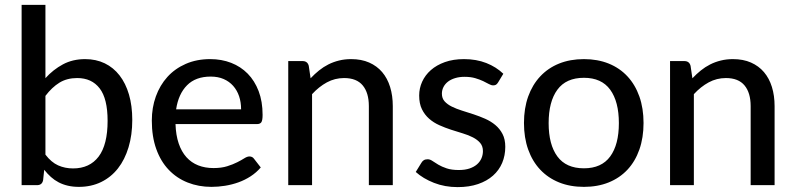

<svg xmlns="http://www.w3.org/2000/svg" viewBox="-20 -758 3254 786"><path d="M166 -125Q190 -93.5 218 -81Q246 -68.5 279 -68.5Q347 -68.5 383.8 -117Q420.5 -165.5 420.5 -263.5Q420.5 -354 388 -396.2Q355.5 -438.5 296 -438.5Q254 -438.5 223.2 -419.5Q192.5 -400.5 166 -365.5ZM166 -438Q197.5 -473 237.5 -494.5Q277.5 -516 328.5 -516Q373 -516 408.8 -498.8Q444.5 -481.5 469.5 -449.2Q494.5 -417 508 -371Q521.5 -325 521.5 -267Q521.5 -205.5 506.2 -155Q491 -104.5 462.8 -68.5Q434.5 -32.5 394 -12.8Q353.5 7 303 7Q278.5 7 258 2.2Q237.5 -2.5 220.2 -11.5Q203 -20.5 188.5 -33.5Q174 -46.5 161 -63L156.5 -20.5Q152.5 0 131.5 0H68.5V-738H166Z M967 -310.5Q967 -339.5 958.8 -364Q950.5 -388.5 934.5 -406.5Q918.5 -424.5 895.5 -434.5Q872.5 -444.5 842.5 -444.5Q781 -444.5 745.8 -409Q710.5 -373.5 701 -310.5ZM1047.5 -72.5Q1029.5 -51.5 1006 -36.2Q982.5 -21 956 -11.5Q929.5 -2 901.2 2.5Q873 7 845.5 7Q793 7 748.2 -10.8Q703.5 -28.5 670.8 -62.8Q638 -97 619.8 -147.8Q601.5 -198.5 601.5 -264.5Q601.5 -317.5 618 -363.2Q634.5 -409 665.2 -443Q696 -477 740.5 -496.5Q785 -516 840.5 -516Q887 -516 926.2 -500.8Q965.5 -485.5 994 -456.5Q1022.5 -427.5 1038.8 -385Q1055 -342.5 1055 -288Q1055 -265.5 1050 -257.8Q1045 -250 1031.5 -250H698.5Q700 -204.5 711.5 -170.8Q723 -137 743.2 -114.5Q763.5 -92 791.5 -81Q819.5 -70 854 -70Q886.5 -70 910.2 -77.5Q934 -85 951.2 -93.8Q968.5 -102.5 980.2 -110Q992 -117.5 1001 -117.5Q1013 -117.5 1019.5 -108.5Z M1251.5 -437.5Q1268 -455 1286 -469.5Q1304 -484 1324.2 -494.2Q1344.5 -504.5 1367.8 -510.2Q1391 -516 1417.5 -516Q1459.5 -516 1491.2 -502Q1523 -488 1544.5 -462.8Q1566 -437.5 1577 -402Q1588 -366.5 1588 -323.5V0H1490V-323.5Q1490 -378 1465 -408.2Q1440 -438.5 1388.5 -438.5Q1351 -438.5 1318.2 -420.8Q1285.5 -403 1257.5 -372.5V0H1160V-508H1218.5Q1239 -508 1244 -488.5Z M2019 -420.5Q2015 -414 2010.5 -411.2Q2006 -408.5 1999 -408.5Q1991 -408.5 1981.2 -414Q1971.5 -419.5 1957.8 -426Q1944 -432.5 1925.5 -438Q1907 -443.5 1881.5 -443.5Q1860.5 -443.5 1843.2 -438.2Q1826 -433 1814 -423.8Q1802 -414.5 1795.5 -401.8Q1789 -389 1789 -374.5Q1789 -355.5 1800.2 -343Q1811.5 -330.5 1829.8 -321.5Q1848 -312.5 1871.2 -305.2Q1894.5 -298 1918.8 -290Q1943 -282 1966.2 -271.8Q1989.5 -261.5 2007.8 -246.2Q2026 -231 2037.2 -209.5Q2048.5 -188 2048.5 -157Q2048.5 -121.5 2035.8 -91.2Q2023 -61 1998.2 -39Q1973.5 -17 1937 -4.5Q1900.5 8 1853.5 8Q1801 8 1756.5 -9.5Q1712 -27 1682 -54L1705 -91.5Q1709 -98.5 1715 -102.2Q1721 -106 1731 -106Q1740.5 -106 1750.5 -99Q1760.5 -92 1774.5 -83.8Q1788.5 -75.5 1808.5 -68.8Q1828.5 -62 1858.5 -62Q1883.5 -62 1902 -68.2Q1920.5 -74.5 1932.8 -85.2Q1945 -96 1951 -110Q1957 -124 1957 -139.5Q1957 -159.5 1945.8 -172.8Q1934.5 -186 1916.2 -195.5Q1898 -205 1874.5 -212Q1851 -219 1826.5 -227Q1802 -235 1778.5 -245.5Q1755 -256 1736.8 -272Q1718.5 -288 1707.2 -311Q1696 -334 1696 -367Q1696 -396.5 1708.2 -423.5Q1720.5 -450.5 1743.8 -471Q1767 -491.5 1801.2 -503.8Q1835.5 -516 1879.5 -516Q1930 -516 1970.8 -500Q2011.5 -484 2040.5 -456Z M2370.5 -516Q2426.5 -516 2471.8 -497.8Q2517 -479.5 2548.8 -445.2Q2580.5 -411 2597.5 -362.8Q2614.5 -314.5 2614.5 -254.5Q2614.5 -194.5 2597.5 -146Q2580.5 -97.5 2548.8 -63.5Q2517 -29.5 2471.8 -11.2Q2426.5 7 2370.5 7Q2314 7 2268.8 -11.2Q2223.5 -29.5 2191.5 -63.5Q2159.5 -97.5 2142.2 -146Q2125 -194.5 2125 -254.5Q2125 -314.5 2142.2 -362.8Q2159.5 -411 2191.5 -445.2Q2223.5 -479.5 2268.8 -497.8Q2314 -516 2370.5 -516ZM2370.5 -69Q2442.5 -69 2478 -117.5Q2513.5 -166 2513.5 -254Q2513.5 -342 2478 -390.8Q2442.5 -439.5 2370.5 -439.5Q2297.5 -439.5 2261.8 -390.8Q2226 -342 2226 -254Q2226 -166 2261.8 -117.5Q2297.5 -69 2370.5 -69Z M2814.5 -437.5Q2831 -455 2849 -469.5Q2867 -484 2887.2 -494.2Q2907.5 -504.5 2930.8 -510.2Q2954 -516 2980.5 -516Q3022.5 -516 3054.2 -502Q3086 -488 3107.5 -462.8Q3129 -437.5 3140 -402Q3151 -366.5 3151 -323.5V0H3053V-323.5Q3053 -378 3028 -408.2Q3003 -438.5 2951.5 -438.5Q2914 -438.5 2881.2 -420.8Q2848.5 -403 2820.5 -372.5V0H2723V-508H2781.5Q2802 -508 2807 -488.5Z"/></svg>

Font: Lato 2
Style: Regular
Weight: 500
Designer: Lukasz Dziedzic with Adam Twardoch and Botio Nikoltchev
Foundry: tyPoland Lukasz Dziedzic
Version: Version 2.015; 2015-08-06; http://www.latofonts.com/